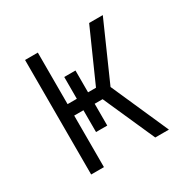

<svg xmlns="http://www.w3.org/2000/svg" viewBox="-124 -637 748 755"><g transform="rotate(-30 250.0 -260.0)"><path d="M435 0H373L269 -234H233V-135H182V-234H140V0H82V-520H140V-286H182V-385H233V-286H269L373 -520H435L320 -260Z"/></g></svg>

Font: Iosevka Fixed SS04 Light
Style: Regular
Weight: 300
Monospace: yes
Designer: Belleve Invis
Foundry: Belleve Invis
Version: Version 32.5.0